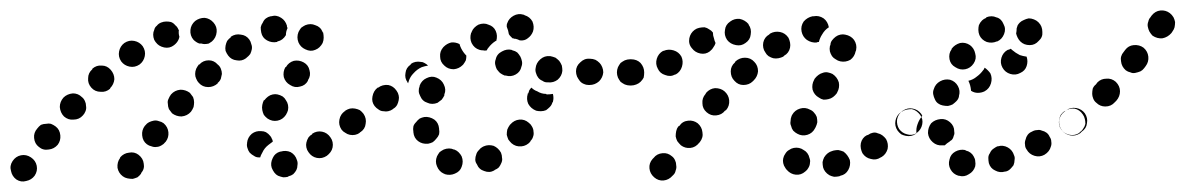

<svg xmlns="http://www.w3.org/2000/svg" viewBox="-45 -309 2260 366"><path d="M-14 33Q-22 27 -24 17Q-27 7 -21 -2Q-15 -11 -5 -13Q5 -15 14 -9Q23 -3 25 7Q27 17 21 26Q15 34 5 36Q-5 39 -14 33ZM219 -14Q211 -20 201 -18Q191 -17 184 -9V-8Q178 0 179 11Q181 21 189 27Q193 30 198 31Q203 32 208 32Q212 31 217 29Q221 26 224 22V21Q231 13 229 3Q228 -7 219 -14ZM520 15Q522 11 522 6Q523 1 521 -4Q518 -14 509 -19Q500 -23 490 -20H489Q479 -17 475 -8Q470 2 473 11Q475 16 478 20Q481 24 485 26Q490 28 495 29Q500 29 504 28L505 27Q510 26 514 23Q518 19 520 15ZM589 -28Q590 -33 589 -38Q588 -43 585 -47Q579 -56 569 -58Q559 -60 550 -54V-53Q546 -51 543 -47Q540 -42 539 -37Q538 -33 539 -28Q540 -23 543 -19Q549 -10 559 -8Q569 -6 578 -12Q582 -15 585 -19Q588 -23 589 -28ZM431 -18Q428 -22 427 -26Q425 -31 426 -36V-37Q427 -47 435 -54Q443 -60 453 -59Q458 -59 462 -57Q467 -54 470 -50Q472 -48 473 -45Q475 -42 475 -39Q471 -36 467 -33Q459 -27 455 -18Q452 -13 451 -9Q450 -9 450 -9Q449 -9 448 -9Q443 -9 439 -12Q435 -14 431 -18ZM29 -29Q21 -35 20 -46Q19 -56 26 -64Q29 -68 33 -71Q38 -73 43 -73Q48 -74 52 -73Q57 -71 61 -68Q69 -62 70 -51Q71 -41 65 -33Q58 -25 48 -24Q37 -22 29 -29ZM267 -74Q263 -77 258 -78Q253 -80 248 -79Q243 -78 239 -76Q235 -74 232 -70L231 -69Q225 -61 226 -51Q227 -40 235 -34Q239 -31 244 -30Q249 -28 254 -29Q258 -29 263 -32Q267 -34 270 -38L271 -39Q277 -47 276 -57Q275 -67 267 -74ZM647 -91Q645 -95 640 -98Q636 -101 631 -102Q626 -102 622 -101Q617 -100 613 -97H612Q604 -91 602 -81Q600 -71 606 -62Q609 -58 613 -56Q617 -53 622 -52Q627 -51 632 -52Q637 -53 641 -56V-57Q650 -62 652 -73Q653 -83 647 -91ZM455 -99Q456 -94 458 -90Q461 -86 465 -83Q474 -77 484 -79Q494 -81 500 -90Q503 -95 504 -99Q505 -104 504 -109Q503 -114 500 -118Q498 -122 494 -125Q489 -128 484 -129Q480 -130 475 -129Q470 -128 466 -125Q462 -122 459 -118H458Q456 -114 455 -109Q454 -104 455 -99ZM77 -87Q70 -94 69 -105Q69 -115 76 -123Q83 -130 94 -131Q104 -131 111 -124Q115 -121 117 -116Q119 -112 119 -107Q120 -102 118 -97Q116 -92 113 -89Q106 -81 95 -81Q85 -80 77 -87ZM325 -114Q325 -119 323 -124Q320 -128 317 -132Q309 -138 299 -138Q288 -137 281 -129Q278 -125 276 -120Q274 -116 275 -111Q275 -106 277 -101Q280 -97 283 -93Q291 -87 301 -87Q312 -88 319 -96Q322 -100 324 -105Q325 -110 325 -114ZM129 -142Q122 -150 123 -160Q123 -170 131 -177V-178Q139 -185 149 -184Q159 -184 166 -176Q173 -168 173 -158Q172 -148 165 -141V-140Q157 -133 147 -134Q136 -134 129 -142ZM508 -147Q517 -141 527 -144Q537 -146 542 -155V-156Q548 -165 545 -175Q543 -185 534 -190Q525 -195 515 -193Q505 -190 500 -181H499Q494 -172 496 -162Q499 -152 508 -147ZM378 -168Q378 -173 376 -178Q374 -183 370 -186Q363 -194 353 -194Q342 -194 335 -186H334Q331 -182 329 -178Q327 -173 327 -168Q327 -163 329 -159Q331 -154 334 -151Q341 -143 352 -143Q362 -143 370 -150V-151Q374 -154 376 -159Q377 -163 378 -168ZM186 -192Q180 -201 182 -211Q184 -221 192 -227Q201 -233 211 -231Q221 -229 227 -221Q233 -212 231 -202Q229 -192 221 -186Q212 -180 202 -182Q192 -184 186 -192ZM435 -215Q436 -220 434 -225Q433 -230 430 -234Q424 -242 414 -243Q404 -245 395 -239V-238Q391 -235 388 -231Q386 -227 385 -222Q384 -217 385 -212Q387 -207 390 -203Q396 -195 406 -194Q416 -192 424 -198L425 -199Q429 -202 432 -206Q434 -210 435 -215ZM570 -227Q572 -232 572 -237Q572 -242 571 -247Q570 -247 570 -248Q566 -258 556 -261Q547 -265 537 -261Q533 -259 529 -256Q526 -252 524 -248Q522 -243 522 -238Q522 -233 524 -228Q528 -219 537 -215Q547 -210 556 -214Q561 -216 564 -219Q568 -223 570 -227ZM295 -253Q295 -253 295 -253Q293 -258 289 -261Q286 -265 281 -267Q277 -268 272 -268Q267 -268 262 -266Q257 -264 254 -260Q250 -257 249 -252Q247 -248 247 -243Q247 -238 249 -233Q251 -229 255 -225Q258 -222 263 -220Q268 -218 273 -218Q278 -218 282 -220Q288 -223 292 -228Q296 -233 297 -239Q295 -245 296 -252Q295 -252 295 -253ZM345 -225Q349 -225 353 -226Q356 -228 359 -230Q367 -237 368 -248Q369 -258 362 -266Q355 -274 345 -275Q335 -275 327 -269Q319 -262 318 -252Q317 -241 324 -233Q326 -231 329 -229Q332 -227 335 -226Q337 -226 339 -226Q342 -225 345 -225ZM484 -230 483 -229Q473 -227 464 -232Q455 -237 453 -247Q452 -252 452 -257Q453 -262 456 -266Q458 -271 462 -274Q466 -277 471 -278H472Q482 -281 491 -275Q499 -270 502 -260Q502 -259 502 -258Q503 -257 503 -255Q500 -249 500 -242Q497 -237 493 -234Q489 -231 484 -230Z M835 9Q837 4 837 -1Q837 -6 835 -11Q833 -15 829 -19Q826 -22 821 -24Q821 -24 820 -24Q816 -26 811 -26Q806 -26 801 -24Q797 -22 793 -19Q790 -15 788 -11Q784 -1 788 8Q792 18 801 22Q802 22 803 23Q813 26 822 22Q832 18 835 9ZM911 1Q913 -4 912 -8Q912 -13 910 -18Q905 -27 896 -31Q886 -34 877 -30L875 -29Q871 -27 868 -23Q864 -19 863 -15Q861 -10 861 -5Q861 0 864 4Q868 14 878 17Q888 21 897 16L898 15Q903 13 906 10Q909 6 911 1ZM972 -58Q972 -63 969 -68Q967 -72 963 -75Q955 -82 945 -81Q935 -80 928 -72L927 -71Q924 -67 922 -62Q921 -57 921 -52Q922 -48 924 -43Q927 -39 930 -36Q938 -29 949 -30Q959 -31 966 -39V-40Q970 -44 971 -48Q973 -53 972 -58ZM771 -35Q776 -36 780 -38Q784 -41 787 -45Q790 -48 792 -53Q793 -58 792 -63V-64Q791 -75 783 -81Q774 -87 764 -86Q759 -85 755 -83Q751 -80 748 -76Q744 -72 743 -68Q742 -63 743 -58V-57Q744 -46 752 -40Q760 -34 771 -35ZM648 -92Q645 -96 641 -99Q637 -101 632 -102Q627 -103 622 -102Q618 -101 613 -98V-97Q604 -92 602 -81Q601 -71 607 -63Q612 -54 623 -52Q633 -51 641 -57H642Q651 -63 652 -73Q654 -83 648 -92ZM715 -118Q716 -123 715 -127Q714 -132 711 -136Q705 -145 695 -147Q684 -148 676 -142H675Q667 -136 665 -125Q663 -115 669 -107Q672 -103 677 -100Q681 -97 686 -97Q691 -96 695 -97Q700 -98 704 -101L705 -102Q709 -104 712 -109Q714 -113 715 -118ZM1009 -114V-115Q1010 -119 1010 -122Q1010 -126 1009 -130Q1003 -129 997 -129L996 -130Q987 -130 979 -135Q973 -137 968 -142Q966 -140 964 -137Q963 -134 962 -131H961V-130Q958 -120 962 -111Q967 -102 977 -98Q981 -97 986 -97Q991 -97 996 -99Q1000 -102 1003 -105Q1007 -109 1008 -114ZM770 -113Q774 -111 779 -111Q784 -111 789 -113Q793 -116 797 -119Q800 -123 802 -127V-129Q806 -138 801 -148Q797 -157 787 -161Q778 -165 768 -160Q759 -156 755 -146V-145Q751 -135 756 -126Q760 -116 770 -113ZM1175 -153Q1178 -157 1180 -161Q1182 -166 1182 -171Q1182 -181 1175 -189Q1168 -196 1157 -196H1156Q1151 -196 1146 -194Q1142 -192 1138 -189Q1135 -185 1133 -181Q1131 -176 1131 -171Q1131 -166 1133 -161Q1135 -157 1138 -153Q1142 -150 1146 -148Q1151 -146 1156 -146H1157Q1162 -146 1167 -148Q1171 -150 1175 -153ZM1105 -171Q1105 -176 1103 -181Q1101 -186 1098 -189Q1094 -193 1090 -195Q1085 -197 1080 -197H1079Q1069 -198 1061 -190Q1053 -183 1053 -173Q1053 -168 1055 -163Q1057 -159 1060 -155Q1063 -151 1068 -149Q1072 -147 1077 -147H1079Q1089 -147 1097 -154Q1104 -161 1105 -171ZM759 -181Q765 -183 771 -184Q768 -187 764 -189Q761 -191 757 -191Q752 -192 747 -191Q742 -190 738 -187V-186Q729 -180 728 -170Q726 -160 732 -152Q732 -151 732 -151Q733 -151 733 -150Q733 -152 734 -153V-154Q737 -163 743 -169Q750 -177 759 -181ZM1027 -174Q1027 -179 1026 -184Q1024 -189 1021 -193Q1018 -196 1014 -199Q1009 -201 1004 -202H1003Q993 -203 985 -196Q977 -189 976 -179Q975 -174 977 -169Q978 -165 981 -161Q984 -157 989 -155Q993 -152 998 -152H1000Q1010 -151 1018 -157Q1026 -164 1027 -174ZM949 -182Q951 -187 950 -192Q949 -197 947 -201Q944 -206 941 -209Q937 -212 932 -213L930 -214Q921 -216 912 -211Q902 -206 900 -196Q898 -191 899 -186Q900 -181 902 -177Q905 -173 908 -170Q912 -167 917 -165H919Q929 -162 938 -167Q947 -172 949 -182ZM802 -184Q809 -177 820 -177Q830 -178 837 -185L838 -186Q841 -190 843 -194Q844 -198 844 -203Q838 -209 834 -217Q832 -221 831 -225Q823 -229 815 -228Q807 -226 801 -220L800 -219Q793 -211 794 -201Q794 -191 802 -184ZM853 -246Q854 -247 854 -248Q856 -253 859 -256Q863 -260 867 -262Q872 -264 877 -264Q882 -264 886 -262Q896 -259 900 -250Q904 -241 901 -231Q901 -231 900 -231Q892 -226 886 -218Q884 -216 883 -213Q879 -212 876 -213Q872 -213 869 -214Q859 -217 854 -227Q850 -236 853 -246ZM921 -258Q921 -260 921 -261Q921 -263 922 -265Q925 -274 934 -279Q943 -284 953 -281Q954 -281 955 -280Q965 -277 970 -268Q974 -258 971 -249Q968 -241 961 -236Q955 -231 946 -232Q942 -234 938 -235H936Q934 -236 932 -236Q930 -238 928 -240Q926 -242 925 -244Q924 -251 921 -258Q921 -258 921 -258Z M1244 6Q1244 1 1242 -3Q1240 -8 1236 -11Q1228 -18 1218 -17Q1207 -16 1201 -8L1199 -6Q1192 2 1193 12Q1194 22 1202 29Q1210 36 1220 35Q1230 34 1237 26L1239 24Q1242 21 1243 16Q1245 11 1244 6ZM1575 -4Q1573 -9 1570 -13Q1567 -17 1563 -20Q1558 -22 1553 -23Q1549 -23 1544 -22L1541 -21Q1537 -20 1533 -17Q1529 -14 1526 -9Q1524 -5 1523 0Q1523 5 1524 10Q1525 14 1528 18Q1531 22 1536 25Q1540 27 1545 28Q1550 28 1555 27L1557 26Q1567 24 1572 15Q1577 6 1575 -4ZM1490 18Q1494 15 1496 11Q1499 6 1499 1Q1500 -3 1498 -8Q1497 -13 1494 -17Q1491 -21 1487 -23Q1483 -26 1478 -27Q1473 -28 1468 -27Q1463 -26 1459 -23Q1455 -21 1452 -16Q1449 -12 1448 -7Q1447 -3 1448 2Q1449 7 1452 11Q1453 13 1455 15Q1462 23 1472 24Q1482 25 1490 18ZM1644 -44Q1641 -48 1637 -51Q1633 -54 1628 -55Q1624 -57 1619 -56Q1614 -55 1610 -52L1607 -51Q1603 -49 1600 -45Q1597 -41 1596 -36Q1595 -31 1596 -26Q1597 -21 1599 -17Q1605 -8 1615 -6Q1625 -3 1634 -9L1636 -10Q1644 -15 1647 -25Q1649 -35 1644 -44ZM1285 -74Q1277 -80 1267 -79Q1256 -78 1250 -69L1248 -68Q1245 -64 1244 -59Q1243 -54 1243 -49Q1244 -44 1246 -40Q1249 -36 1253 -32Q1261 -26 1271 -27Q1281 -28 1288 -37L1289 -38Q1296 -47 1294 -57Q1293 -67 1285 -74ZM1709 -90Q1706 -94 1702 -97Q1698 -100 1693 -101Q1688 -101 1683 -100Q1678 -99 1674 -96L1672 -95Q1664 -89 1662 -79Q1660 -69 1666 -60Q1669 -56 1673 -53Q1677 -51 1682 -50Q1687 -49 1692 -50Q1697 -51 1701 -54L1703 -56Q1711 -62 1713 -72Q1715 -82 1709 -90ZM1463 -69Q1464 -64 1467 -60Q1471 -56 1475 -54Q1484 -49 1494 -52Q1504 -55 1509 -65L1510 -67Q1512 -71 1513 -76Q1513 -81 1512 -86Q1510 -91 1507 -94Q1504 -98 1499 -100Q1490 -105 1480 -102Q1470 -99 1465 -90L1464 -88Q1462 -83 1462 -78Q1461 -73 1463 -69ZM1336 -135Q1329 -141 1318 -141Q1308 -140 1301 -132L1300 -130Q1293 -122 1294 -112Q1294 -102 1302 -95Q1310 -88 1320 -89Q1331 -90 1337 -98L1339 -99Q1346 -107 1345 -118Q1344 -128 1336 -135ZM1516 -123Q1520 -120 1525 -119Q1530 -119 1534 -120Q1539 -121 1543 -124Q1547 -127 1550 -131L1551 -133Q1556 -142 1554 -152Q1551 -162 1542 -168Q1538 -170 1533 -171Q1528 -172 1523 -170Q1519 -169 1515 -166Q1511 -163 1508 -159L1507 -157Q1502 -148 1504 -138Q1507 -128 1516 -123ZM1176 -153Q1180 -157 1182 -161Q1183 -166 1183 -171Q1183 -181 1176 -189Q1169 -196 1158 -196Q1153 -196 1148 -194Q1144 -192 1140 -189Q1137 -185 1135 -181Q1133 -176 1133 -171Q1133 -161 1140 -153Q1148 -146 1158 -146Q1163 -146 1168 -148Q1173 -150 1176 -153ZM1393 -191Q1386 -199 1375 -199Q1365 -199 1357 -192L1356 -190Q1348 -183 1348 -173Q1348 -162 1355 -155Q1362 -147 1372 -147Q1383 -147 1390 -154L1392 -156Q1399 -163 1400 -173Q1400 -184 1393 -191ZM1254 -201Q1249 -210 1239 -213Q1229 -216 1220 -212H1219Q1210 -207 1207 -197Q1204 -187 1209 -178Q1213 -169 1223 -166Q1233 -162 1242 -167H1243Q1252 -172 1255 -182Q1258 -192 1254 -201ZM1541 -202Q1544 -198 1548 -196Q1552 -193 1557 -192Q1567 -190 1576 -195Q1584 -201 1586 -211Q1587 -213 1587 -214Q1589 -224 1583 -233Q1577 -241 1566 -243Q1562 -244 1557 -243Q1552 -242 1548 -239Q1544 -236 1541 -232Q1538 -228 1538 -223Q1537 -222 1537 -221Q1536 -216 1537 -211Q1538 -207 1541 -202ZM1461 -218Q1462 -223 1461 -228Q1460 -233 1458 -237Q1452 -246 1442 -248Q1432 -250 1423 -245L1421 -243Q1417 -241 1414 -237Q1411 -233 1410 -228Q1409 -223 1410 -218Q1411 -213 1414 -209Q1416 -205 1420 -202Q1425 -199 1429 -198Q1434 -197 1439 -198Q1444 -199 1448 -201L1450 -203Q1454 -205 1457 -209Q1460 -213 1461 -218ZM1307 -253Q1303 -256 1298 -257Q1293 -257 1288 -256Q1283 -255 1279 -252Q1271 -246 1269 -236Q1267 -225 1274 -217Q1280 -209 1290 -207Q1300 -205 1308 -211L1309 -212Q1313 -215 1315 -219Q1318 -223 1319 -227Q1317 -231 1316 -236Q1314 -241 1314 -247Q1311 -251 1307 -253ZM1382 -262Q1382 -263 1382 -263Q1375 -271 1365 -273Q1355 -274 1347 -268Q1338 -262 1337 -252Q1335 -242 1341 -233Q1347 -225 1358 -223Q1368 -221 1376 -227Q1385 -233 1386 -243Q1388 -254 1382 -262ZM1514 -229 1512 -228Q1502 -227 1493 -233Q1485 -239 1483 -249Q1481 -259 1487 -268Q1494 -276 1504 -278H1506Q1516 -280 1525 -274Q1533 -268 1535 -257Q1535 -257 1535 -257Q1535 -257 1535 -257Q1527 -252 1522 -243Q1518 -237 1516 -229Q1515 -229 1515 -229Q1515 -229 1514 -229Z M1814 8Q1815 3 1814 -2Q1814 -6 1811 -11Q1809 -15 1805 -18Q1801 -21 1796 -22L1795 -23Q1785 -25 1776 -20Q1767 -15 1765 -5Q1762 5 1767 14Q1772 23 1782 26H1783Q1793 29 1802 23Q1811 18 1814 8ZM1887 6Q1889 1 1889 -4Q1890 -9 1888 -13Q1885 -23 1876 -28Q1867 -33 1857 -30H1856Q1852 -28 1848 -25Q1844 -22 1842 -17Q1839 -13 1839 -8Q1839 -3 1840 2Q1843 12 1852 16Q1861 21 1871 18H1872Q1877 17 1881 13Q1884 10 1887 6ZM1958 -29Q1960 -34 1959 -39Q1959 -44 1956 -48Q1954 -53 1950 -56Q1946 -59 1941 -60Q1937 -62 1932 -61Q1927 -61 1922 -58Q1917 -56 1914 -52Q1911 -48 1910 -43Q1908 -38 1909 -33Q1909 -28 1912 -24Q1917 -15 1927 -12Q1937 -9 1946 -14Q1951 -17 1954 -21Q1957 -25 1958 -29ZM1724 -55V-56Q1724 -66 1730 -74Q1737 -81 1748 -82Q1758 -83 1766 -76Q1774 -69 1774 -59V-58Q1775 -54 1773 -50Q1772 -45 1769 -42Q1767 -41 1765 -39Q1760 -36 1756 -32Q1754 -32 1753 -32Q1752 -32 1751 -32Q1741 -31 1733 -38Q1725 -45 1724 -55ZM2024 -73Q2024 -78 2023 -82Q2022 -87 2019 -91Q2013 -100 2003 -102Q1993 -103 1985 -97H1984Q1980 -94 1977 -90Q1975 -86 1974 -81Q1973 -76 1974 -71Q1975 -66 1978 -62Q1984 -54 1994 -52Q2004 -50 2013 -56V-57Q2017 -59 2020 -64Q2023 -68 2024 -73ZM1676 -98Q1685 -104 1695 -102Q1705 -100 1711 -92Q1712 -91 1712 -90Q1713 -89 1713 -88Q1707 -81 1704 -72Q1701 -64 1702 -55Q1693 -50 1684 -53Q1675 -55 1669 -63Q1664 -71 1665 -81Q1667 -92 1676 -98ZM1737 -120Q1739 -115 1743 -112Q1747 -109 1752 -108Q1757 -107 1762 -107Q1767 -108 1771 -110Q1775 -113 1778 -116Q1782 -120 1783 -125V-126Q1786 -136 1781 -145Q1776 -154 1766 -157Q1756 -159 1747 -154Q1738 -149 1735 -139Q1733 -134 1734 -129Q1735 -124 1737 -120ZM1829 -175 1830 -176Q1831 -178 1832 -180Q1835 -178 1838 -175Q1841 -172 1843 -169Q1847 -160 1844 -150Q1841 -140 1832 -135Q1826 -132 1819 -132Q1812 -132 1806 -136Q1806 -137 1806 -137Q1805 -147 1801 -155Q1810 -157 1817 -163Q1824 -168 1829 -175ZM1912 -201Q1905 -202 1899 -204Q1891 -208 1884 -214Q1883 -215 1882 -216Q1881 -216 1880 -215Q1878 -215 1877 -214H1876Q1867 -209 1864 -199Q1861 -189 1866 -180Q1871 -171 1881 -168Q1891 -165 1900 -170Q1909 -174 1912 -183Q1915 -192 1912 -201ZM1776 -181Q1785 -175 1795 -177Q1805 -179 1811 -188Q1817 -197 1814 -207Q1812 -217 1804 -223Q1795 -229 1785 -227Q1775 -224 1769 -216V-215Q1763 -207 1765 -196Q1767 -186 1776 -181ZM1916 -274Q1921 -274 1926 -272Q1931 -270 1934 -267Q1935 -266 1935 -266Q1942 -259 1942 -248Q1943 -238 1935 -231Q1928 -223 1918 -223Q1907 -223 1900 -230Q1900 -230 1900 -230Q1897 -233 1895 -237Q1893 -241 1892 -245Q1893 -250 1893 -255Q1893 -255 1893 -255Q1894 -258 1895 -261Q1897 -264 1899 -266Q1902 -269 1907 -271Q1911 -273 1916 -274ZM1821 -261Q1820 -257 1820 -252Q1820 -247 1822 -242Q1826 -233 1836 -229Q1846 -226 1855 -230H1856Q1865 -234 1869 -244Q1873 -254 1868 -263Q1866 -268 1863 -271Q1859 -275 1854 -276Q1850 -278 1845 -278Q1840 -278 1835 -276V-275Q1830 -273 1827 -270Q1823 -266 1821 -261Z M1979 -61Q1973 -69 1974 -80Q1976 -90 1984 -96L1988 -99Q1996 -105 2007 -103Q2017 -101 2023 -93Q2029 -84 2027 -74Q2026 -64 2017 -58L2014 -55Q2005 -49 1995 -51Q1985 -53 1979 -61ZM2082 -153Q2074 -160 2064 -159Q2054 -159 2047 -152L2044 -148Q2040 -145 2038 -140Q2037 -135 2037 -130Q2037 -126 2039 -121Q2041 -116 2045 -113Q2052 -106 2062 -106Q2073 -106 2080 -114L2083 -117Q2090 -125 2090 -135Q2090 -145 2082 -153ZM2135 -218Q2127 -224 2116 -223Q2106 -222 2100 -214L2097 -210Q2090 -202 2092 -192Q2093 -182 2101 -175Q2105 -172 2110 -171Q2114 -169 2119 -170Q2124 -171 2129 -173Q2133 -175 2136 -179L2139 -183Q2145 -191 2144 -201Q2143 -211 2135 -218ZM2195 -267Q2194 -272 2192 -276Q2189 -281 2185 -284Q2177 -290 2167 -289Q2157 -288 2150 -279L2148 -276Q2145 -273 2144 -268Q2142 -263 2143 -258Q2144 -253 2146 -249Q2149 -244 2152 -241Q2161 -235 2171 -236Q2181 -238 2188 -246L2190 -249Q2193 -253 2194 -257Q2195 -262 2195 -267Z"/></svg>

Font: FRB American Cursive Guidelines Arrows Dotted Black
Style: Bold Italic
Weight: 900
Italic angle: -25°
Version: Version 2.0;Modular Font Editor K font №1